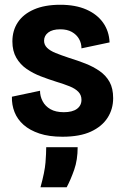

<svg xmlns="http://www.w3.org/2000/svg" viewBox="-20 -560 519 806"><path d="M242 14Q186 14 145.5 0.5Q105 -13 79 -36Q53 -59 41 -89.5Q29 -120 30 -154L148 -179Q148 -156 159 -135Q170 -114 192 -101.5Q214 -89 248 -89Q284 -89 303 -103Q322 -117 322 -141Q322 -161 309 -174.5Q296 -188 272.5 -197.5Q249 -207 216 -217Q184 -227 151.5 -239.5Q119 -252 92 -270.5Q65 -289 48.5 -317.5Q32 -346 32 -386Q32 -432 55 -466.5Q78 -501 123 -520.5Q168 -540 233 -540Q297 -540 342.5 -520Q388 -500 413 -464.5Q438 -429 440 -382L322 -357Q322 -379 311.5 -397Q301 -415 281.5 -426Q262 -437 233 -437Q200 -437 182.5 -423.5Q165 -410 165 -389Q165 -372 177.5 -359.5Q190 -347 213.5 -337.5Q237 -328 270 -317Q306 -306 339 -293Q372 -280 398.5 -261.5Q425 -243 440 -216Q455 -189 455 -148Q455 -102 431.5 -65.5Q408 -29 361.5 -7.5Q315 14 242 14ZM150 226Q168 161 171 122Q174 83 174 58H306Q306 111 291.5 152.5Q277 194 260 226Z"/></svg>

Font: Bricolage Grotesque 24pt SemiCondensed
Style: Bold
Weight: 700
Width: 4
Designer: Mathieu Triay
Foundry: Atelier Triay
Version: Version 1.001;gftools[0.9.33.dev8+g029e19f]